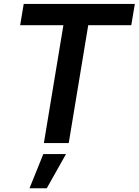

<svg xmlns="http://www.w3.org/2000/svg" viewBox="-20 -748 725 1004"><path d="M85.4 -616.2 104 -727.5H685.1L666.5 -616.2H441.4L339.4 0H209.5L311.5 -616.2ZM134.3 236.3 206.5 57.6H325.2L224.6 236.3Z"/></svg>

Font: Inter 28pt SemiBold
Style: Italic
Weight: 600
Italic angle: -9.3988°
Designer: Rasmus Andersson
Foundry: rsms
Version: Version 4.001;git-66647c0bb